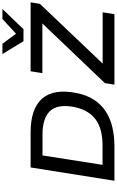

<svg xmlns="http://www.w3.org/2000/svg" viewBox="296 -1278 982 1615"><g transform="rotate(-90 787.5 -471.0)"><path d="M74 0 186 -705H481Q681 -705 765.5 -607.5Q850 -510 812 -318Q795 -233 756 -173Q717 -113 659.5 -74.5Q602 -36 526.5 -18Q451 0 361 0ZM208 -100H371Q437 -100 490 -113Q543 -126 584 -154Q625 -182 652.5 -227Q680 -272 694 -336Q721 -475 662 -540Q603 -605 460 -605H287ZM883 0 895 -80 1440 -651 1445 -606H979L995 -705H1575L1562 -627L1017 -54L1011 -99H1491L1475 0ZM1248 -765 1140 -942H1226L1311 -828L1435 -942H1519L1349 -765Z"/></g></svg>

Font: Nunito Sans 7pt SemiExpanded SemiBold
Style: Italic
Weight: 600
Width: 6
Italic angle: -9°
Designer: Vernon Adams
Foundry: Vernon Adams
Version: Version 3.101;gftools[0.9.27]